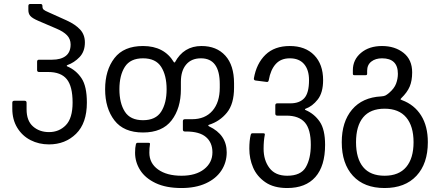

<svg xmlns="http://www.w3.org/2000/svg" viewBox="-20 -720 2205 968"><path d="M42 -172V-202Q42 -212 52 -212H104Q114 -212 114 -202V-169Q114 -111 146.5 -82.5Q179 -54 227 -54Q278 -54 312 -89Q346 -124 346 -203Q346 -285 316.5 -321Q287 -357 223 -357H177Q167 -357 167 -367V-409Q167 -419 177 -419H243Q287 -419 311.5 -438Q336 -457 336 -496Q336 -523 318 -542Q300 -561 264 -576L173 -615Q143 -628 133 -639.5Q123 -651 123 -669V-690Q123 -700 133 -700H184Q194 -700 194 -690V-687Q194 -677 200 -671.5Q206 -666 225 -658L316 -617Q360 -597 384 -571Q408 -545 408 -506Q408 -460 381 -432Q354 -404 320 -392Q317 -391 316.5 -388.5Q316 -386 320 -385Q364 -366 391 -325.5Q418 -285 418 -203Q418 -99 363.5 -45.5Q309 8 227 8Q176 8 134 -13.5Q92 -35 67 -76Q42 -117 42 -172Z M661 50Q661 24 665 8Q667 0 673 0H729Q738 0 736 8Q733 26 733 50Q733 103 777 134.5Q821 166 895 166Q967 166 1009 133Q1051 100 1051 48Q1051 -1 1018.5 -29Q986 -57 918 -57H912Q902 -57 902 -67V-109Q902 -119 912 -119H948Q1014 -119 1051 -161.5Q1088 -204 1088 -278V-296Q1088 -426 993 -426Q945 -426 918.5 -394.5Q892 -363 892 -308V-270Q892 -174 845 -113Q798 -52 701 -52Q604 -52 557 -113Q510 -174 510 -270Q510 -366 557 -427Q604 -488 701 -488Q808 -488 857 -406Q858 -405 859.5 -405Q861 -405 862 -406Q906 -488 996 -488Q1072 -488 1116 -439.5Q1160 -391 1160 -300V-278Q1160 -196 1124 -152Q1088 -108 1034 -91Q1030 -90 1030 -87.5Q1030 -85 1034 -83Q1123 -41 1123 48Q1123 99 1096 140Q1069 181 1017.5 204.5Q966 228 895 228Q817 228 764.5 203Q712 178 686.5 137.5Q661 97 661 50ZM701 -114Q765 -114 792.5 -157Q820 -200 820 -270Q820 -340 792.5 -383Q765 -426 701 -426Q637 -426 609.5 -383Q582 -340 582 -270Q582 -200 609.5 -157Q637 -114 701 -114Z M1237 30Q1237 -12 1244 -40Q1246 -48 1252 -48H1308Q1317 -48 1315 -40Q1309 -10 1309 30Q1309 88 1338.5 127Q1368 166 1428 166Q1497 166 1522 122.5Q1547 79 1547 10Q1547 -68 1517 -102.5Q1487 -137 1424 -137H1378Q1368 -137 1368 -147V-189Q1368 -199 1378 -199H1444Q1490 -199 1514 -225Q1538 -251 1538 -316Q1538 -368 1513 -397Q1488 -426 1441 -426Q1396 -426 1370 -397Q1344 -368 1335 -316Q1333 -305 1324 -307L1269 -314Q1259 -315 1260 -325Q1273 -400 1318.5 -444Q1364 -488 1441 -488Q1519 -488 1564 -442Q1609 -396 1609 -316Q1609 -253 1582 -218.5Q1555 -184 1521 -172Q1518 -171 1517.5 -168.5Q1517 -166 1521 -165Q1565 -146 1592 -106.5Q1619 -67 1619 10Q1619 117 1570 172.5Q1521 228 1428 228Q1360 228 1317.5 198.5Q1275 169 1256 124.5Q1237 80 1237 30Z M1703 -3Q1703 -106 1755 -167.5Q1807 -229 1902 -234Q1916 -235 1923 -238.5Q1930 -242 1941 -251Q1968 -274 1977 -298.5Q1986 -323 1986 -348Q1986 -426 1906 -426Q1873 -426 1852 -409.5Q1831 -393 1831 -363V-348Q1831 -341 1824 -341H1766Q1759 -341 1759 -348V-366Q1759 -419 1800 -453.5Q1841 -488 1906 -488Q1971 -488 2014.5 -453.5Q2058 -419 2058 -355Q2058 -313 2045.5 -283.5Q2033 -254 2003 -225Q1999 -221 1999 -220Q1999 -218 2007 -215Q2069 -192 2103 -138Q2137 -84 2137 -3Q2137 105 2079.5 166.5Q2022 228 1919 228Q1816 228 1759.5 166.5Q1703 105 1703 -3ZM1919 166Q1991 166 2028 122Q2065 78 2065 -3Q2065 -84 2028 -128Q1991 -172 1919 -172Q1847 -172 1811 -128.5Q1775 -85 1775 -3Q1775 79 1811 122.5Q1847 166 1919 166Z"/></svg>

Font: Barlow GEO
Style: Regular
Weight: 400
Designer: Jeremy Tribby
Foundry: Tribby Type
Version: Version 1.408